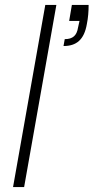

<svg xmlns="http://www.w3.org/2000/svg" viewBox="-20 -760 380 780"><path d="M78 0 209 -740H164L33 0ZM238 -573C290 -573 322 -598 333 -663C338 -688 340 -713 340 -740H272L261 -675H303L297 -648C292 -616 276 -601 243 -601Z"/></svg>

Font: Momo Neue ExtLt
Style: Italic
Weight: 200
Italic angle: -10°
Designer: Ninad Kale (Devanagari), Jonny Pinhorn (Latin)
Foundry: Indian Type Foundry
Version: 4.004